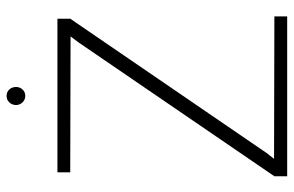

<svg xmlns="http://www.w3.org/2000/svg" viewBox="-175 -720 895 585"><g transform="rotate(-90 272.5 -427.5)"><path d="M273 -855Q261 -855 253 -846.5Q245 -838 245 -826Q245 -815 253 -806.5Q261 -798 273 -798Q285 -798 292.5 -806.5Q300 -815 300 -826Q300 -838 292.5 -846.5Q285 -855 273 -855ZM40 -700V-661L454 -660L436 -636L28 -39V0H515V-39L81 -40L99 -63L508 -661V-700Z"/></g></svg>

Font: Advent Pro Light
Style: Regular
Weight: 300
Version: Version 3.000